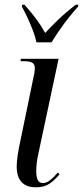

<svg xmlns="http://www.w3.org/2000/svg" viewBox="-20 -786 353 816"><path d="M133 10Q51 10 51 -79Q51 -118 68 -194L122 -456Q128 -479 128 -497Q128 -512 118 -519Q108 -526 79 -526H67L69 -536H229L145 -142Q138 -112 136 -92Q134 -72 134 -58Q134 -36 140 -22Q146 -8 163 -8Q178 -8 194 -21Q210 -34 226 -53L233 -45Q213 -21 190.5 -5.5Q168 10 133 10ZM135 -606Q130 -630 119 -658.5Q108 -687 95.5 -713.5Q83 -740 73 -758L74 -766H84Q116 -730 136 -702.5Q156 -675 172 -646Q195 -671 226.5 -701.5Q258 -732 302 -766H313L312 -758Q276 -718 248.5 -680Q221 -642 199 -606Z"/></svg>

Font: Noto Serif Display ExtraCondensed
Style: Italic
Weight: 400
Width: 2
Italic angle: -12°
Designer: Monotype Design Team
Foundry: Monotype Imaging Inc.
Version: Version 2.009